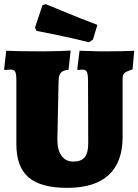

<svg xmlns="http://www.w3.org/2000/svg" viewBox="-20 -895 668 927"><path d="M59 -199V-505Q59 -538 53.5 -548.5Q48 -559 31 -559Q22 -559 13.5 -558Q5 -557 2 -557L0 -561L10 -650Q27 -649 76.5 -648Q126 -647 187 -647Q224 -647 265 -648.5Q306 -650 321 -651L311 -558Q285 -556 274.5 -544.5Q264 -533 263 -509L257 -220Q257 -171 277 -143Q297 -115 334 -115Q372 -115 389 -136Q406 -157 406 -203L405 -505Q405 -536 399.5 -547.5Q394 -559 379 -559Q371 -559 364.5 -558Q358 -557 356 -557L353 -561L364 -650Q378 -650 414 -648.5Q450 -647 484 -647Q532 -647 573 -648Q614 -649 628 -650L620 -560Q589 -550 580.5 -542Q572 -534 572 -516V-234Q572 -112 504.5 -50Q437 12 305 12Q177 12 118 -38.5Q59 -89 59 -199ZM156 -746 149 -762 185 -870 201 -875Q223 -866 298 -835Q373 -804 450 -775L429 -704L410 -691Q333 -710 255.5 -726Q178 -742 156 -746Z"/></svg>

Font: Alegreya SC Black
Style: Regular
Weight: 900
Designer: Juan Pablo del Peral
Foundry: Huerta Tipografica
Version: Version 2.007; ttfautohint (v1.6)